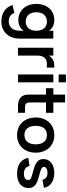

<svg xmlns="http://www.w3.org/2000/svg" viewBox="935 -1707 1028 2938"><g transform="rotate(90 1449.0 -238.0)"><path d="M309.5 -117.8Q343.7 -117.8 369.9 -129.3Q396.2 -140.8 414.2 -162Q432.3 -183.3 441.5 -213.2Q450.7 -243.1 450.7 -279.8Q450.7 -317.8 440.8 -347.9Q430.9 -378.1 412.8 -398.9Q394.7 -419.8 368.4 -431Q342.2 -442.2 309.5 -442.2Q276.2 -442.2 249.8 -430.5Q223.3 -418.8 205 -397.5Q186.7 -376.2 177.1 -346.3Q167.5 -316.4 167.5 -279.8Q167.5 -242.3 177.3 -212.2Q187.2 -182.1 205.5 -161.1Q223.8 -140.1 250 -129Q276.2 -117.8 309.5 -117.8ZM284.5 -555Q341.8 -555 381.5 -535.1Q421.1 -515.2 445.9 -479.2Q470.8 -443.2 481.8 -392.4Q492.8 -341.6 492.8 -279.8Q492.8 -218 481.7 -167.2Q470.7 -116.4 445.8 -80.5Q420.8 -44.7 381.2 -24.8Q341.6 -5 284.5 -5Q232.2 -5 187.2 -24.5Q142.3 -43.9 109.7 -79.9Q77 -115.8 58.5 -166.6Q40 -217.3 40 -279.8Q40 -343 58.6 -393.8Q77.2 -444.7 109.8 -480.6Q142.5 -516.6 187.4 -535.8Q232.2 -555 284.5 -555ZM571 -28.3Q571 33.1 553.6 85Q536.2 136.8 502.4 174.5Q468.5 212.2 419 233.6Q369.6 255 305.3 255Q260.1 255 220.3 243.8Q180.6 232.6 148.3 210.9Q116.1 189.2 92.6 157.1Q69.1 125.1 56.7 83.8L179.3 56.7Q193.5 98.1 225.3 120.1Q257.1 142.2 305.3 142.2Q340.8 142.2 367.9 129.7Q395 117.2 413.4 94.7Q431.8 72.1 441.2 40.4Q450.7 8.8 450.7 -30V-540H571Z M1014.3 -437.9Q1002.8 -440.5 988.6 -441.3Q974.4 -442.2 957.5 -442.2Q927.1 -442.2 903.5 -432.6Q879.8 -423.1 863.6 -404.7Q847.4 -386.2 839 -359.1Q830.5 -332 830.5 -297.2L803.8 -382.4Q807.9 -414.4 819.2 -445.2Q830.6 -476.1 852.2 -500.5Q873.8 -525 907.2 -540Q940.8 -555 989.2 -555Q995.7 -555 1001.8 -554.8Q1007.8 -554.6 1014.3 -554.1ZM710.2 0V-540H830.5V0Z M1119.5 -621.8V-732.5H1239.8V-621.8ZM1119.5 0V-540H1239.8V0Z M1330 -428H1706.5V-540H1330ZM1706.5 -107H1618Q1599.8 -107 1586.6 -111.2Q1573.4 -115.3 1564.9 -123.9Q1556.4 -132.4 1552.3 -145.7Q1548.2 -158.9 1548.2 -177.2V-720.1H1427.8V-162.7V-152.6Q1427.8 -116.8 1439 -88.2Q1450.2 -59.7 1471.4 -40.2Q1492.5 -20.8 1523.3 -10.4Q1554.2 0 1592.9 0H1603H1706.5Z M2046.7 15Q2107.4 15 2157 -5.8Q2206.5 -26.5 2242 -64.2Q2277.4 -101.9 2296.8 -154.5Q2316.2 -207 2316.2 -270.2Q2316.2 -333.1 2296.8 -385.5Q2277.5 -438 2242.1 -475.7Q2206.7 -513.4 2157.1 -534.2Q2107.6 -555 2046.7 -555Q1986.4 -555 1936.9 -534.1Q1887.3 -513.2 1852.1 -475.7Q1816.8 -438.2 1797.4 -385.8Q1778 -333.3 1778 -270.2Q1778 -207.2 1797.3 -154.7Q1816.7 -102.2 1851.9 -64.4Q1887.2 -26.6 1936.7 -5.8Q1986.2 15 2046.7 15ZM2046.7 -97.8Q2012.9 -97.8 1986.6 -109.5Q1960.3 -121.2 1942.3 -143.4Q1924.3 -165.6 1914.9 -197.7Q1905.5 -229.8 1905.5 -270.2Q1905.5 -310.8 1914.6 -342.7Q1923.8 -374.7 1941.7 -396.7Q1959.6 -418.8 1985.9 -430.5Q2012.2 -442.2 2046.7 -442.2Q2080.9 -442.2 2107.5 -430.5Q2134 -418.9 2152 -396.8Q2169.9 -374.7 2179.3 -342.6Q2188.7 -310.6 2188.7 -270.2Q2188.7 -229.8 2179.3 -198Q2169.9 -166.2 2151.8 -143.9Q2133.7 -121.7 2107.3 -109.8Q2081 -97.8 2046.7 -97.8Z M2635.9 14.8Q2687.7 14.8 2728.6 2.8Q2769.5 -9.2 2798.1 -31.7Q2826.8 -54.2 2842 -86.6Q2857.3 -118.9 2857.3 -159.5Q2857.3 -189.2 2848.8 -212.5Q2840.2 -235.9 2821.7 -254.2Q2803.1 -272.6 2773.6 -287Q2744.1 -301.3 2701.7 -313Q2670.8 -321.6 2646 -328.7Q2621.2 -335.8 2603.4 -341.3Q2587.3 -346.5 2574.3 -351.5Q2561.3 -356.6 2552.3 -362.6Q2543.3 -368.7 2538.4 -376.5Q2533.5 -384.4 2533.5 -395.3Q2533.5 -407.8 2540.1 -417.9Q2546.8 -428.1 2558.6 -435.3Q2570.5 -442.6 2586.9 -446.8Q2603.3 -450.9 2622.9 -450.9Q2645.2 -450.9 2664 -445.6Q2682.8 -440.2 2696.7 -430.3Q2710.7 -420.4 2719.3 -406Q2727.9 -391.6 2730.3 -373.5L2853.3 -395.7Q2848.3 -432.3 2829.7 -461.7Q2811.1 -491.1 2781.4 -511.8Q2751.7 -532.5 2712.6 -543.8Q2673.6 -555 2626.8 -555Q2578.6 -555 2539.2 -543.2Q2499.9 -531.4 2472 -509.7Q2444.2 -488 2428.9 -457.7Q2413.7 -427.3 2413.7 -389.8Q2413.7 -356.9 2424.9 -332.7Q2436.2 -308.4 2459 -290Q2481.8 -271.6 2516.4 -257.8Q2551 -244 2598.2 -231.7Q2629.6 -223.2 2652.1 -216.6Q2674.6 -210 2688.1 -205.2Q2702.1 -200.1 2710.9 -195Q2719.7 -189.9 2724.9 -183.8Q2730.2 -177.6 2732.2 -170.4Q2734.2 -163.2 2734.2 -153.8Q2734.2 -123.4 2708.1 -106.5Q2682.1 -89.7 2638.4 -89.7Q2589.5 -89.7 2559.5 -111.3Q2529.6 -132.9 2519.6 -175.8L2396 -156.7Q2403.8 -115.5 2423.1 -83.5Q2442.5 -51.5 2473.1 -29.6Q2503.7 -7.7 2544.6 3.6Q2585.5 14.8 2635.9 14.8Z"/></g></svg>

Font: Vela Sans GX ExtLt
Style: Regular
Weight: 200
Designer: Principal design: Mikhail Sharanda - project Manrope.
Design modification: Ravid Balaliev
Foundry: Mikhail Sharanda
Version: Version 1.001